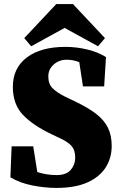

<svg xmlns="http://www.w3.org/2000/svg" viewBox="-20 -902 593 942"><path d="M257 20Q201 20 139.5 8Q78 -4 31 -32L37 -184H143L163 -58Q208 -43 258 -43Q305 -43 327 -68.5Q349 -94 349 -128Q349 -164 332.5 -184Q316 -204 278 -222L234 -243Q141 -287 92 -339Q43 -391 43 -476Q43 -568 111.5 -620Q180 -672 301 -672Q356 -672 409 -659Q462 -646 500 -622L491 -478H387L369 -597Q339 -609 307 -609Q270 -609 243.5 -585.5Q217 -562 217 -527Q217 -490 238 -469Q259 -448 299 -428L349 -404Q412 -374 451.5 -343.5Q491 -313 509.5 -275.5Q528 -238 528 -186Q528 -127 498.5 -80.5Q469 -34 409 -7Q349 20 257 20ZM338 -882 495 -715 461 -675 297 -765 133 -675 99 -715 256 -882Z"/></svg>

Font: Source Serif 4 Black
Style: Regular
Weight: 900
Designer: Frank Grießhammer
Foundry: Adobe
Version: Version 4.005;hotconv 1.1.0;makeotfexe 2.6.0